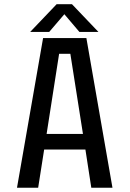

<svg xmlns="http://www.w3.org/2000/svg" viewBox="-20 -878 610 898"><path d="M440.5 -728.5H351.5L281 -811.5L210 -728.5H121L245 -858.5H316.5ZM407 0 379.5 -178.5H186.5L158.5 0H59.5L181.5 -700H384L506 0ZM256.5 -626.5 198 -251.5H368L309 -626.5Z"/></svg>

Font: League Mono Narrow
Style: Regular
Weight: 400
Width: 3
Designer: Tyler Finck
Foundry: The League of Moveable Type / Tyler Finck
Version: Version 2.210